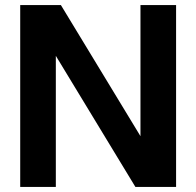

<svg xmlns="http://www.w3.org/2000/svg" viewBox="-20 -740 777 760"><path d="M516 0H677V-720H536V-201L221 -720H60V0H201V-519Z"/></svg>

Font: Aspekta 650
Style: Regular
Weight: 650
Designer: Ivo Dolenc
Version: Version 2.000